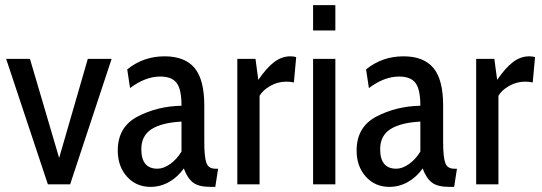

<svg xmlns="http://www.w3.org/2000/svg" viewBox="-20 -720 2118 750"><path d="M4 -490H97L211 -103L323 -490H416L254 0H167Z M440 -132Q440 -224 517 -264.5Q594 -305 689 -307Q689 -371 670 -396Q651 -421 606 -421Q548 -421 488 -376L477 -449Q540 -500 623 -500Q702 -500 740 -454.5Q778 -409 778 -308V-165Q778 -108 786 -84.5Q794 -61 821 -61H832L821 10H802Q756 10 734 -7Q712 -24 698 -62Q675 -29 641 -9.5Q607 10 568 10Q512 10 476 -30Q440 -70 440 -132ZM689 -128V-245Q612 -241 572 -215.5Q532 -190 532 -137Q532 -61 595 -61Q619 -61 645 -79.5Q671 -98 689 -128Z M907 -490H978L989 -408Q1022 -456 1051.5 -478Q1081 -500 1114 -500Q1127 -500 1137 -497L1128 -398Q1115 -401 1098 -401Q1065 -401 1036 -384.5Q1007 -368 994 -346V0H907Z M1203 -700H1290V-601H1203ZM1203 -490H1290V0H1203Z M1373 -132Q1373 -224 1450 -264.5Q1527 -305 1622 -307Q1622 -371 1603 -396Q1584 -421 1539 -421Q1481 -421 1421 -376L1410 -449Q1473 -500 1556 -500Q1635 -500 1673 -454.5Q1711 -409 1711 -308V-165Q1711 -108 1719 -84.5Q1727 -61 1754 -61H1765L1754 10H1735Q1689 10 1667 -7Q1645 -24 1631 -62Q1608 -29 1574 -9.5Q1540 10 1501 10Q1445 10 1409 -30Q1373 -70 1373 -132ZM1622 -128V-245Q1545 -241 1505 -215.5Q1465 -190 1465 -137Q1465 -61 1528 -61Q1552 -61 1578 -79.5Q1604 -98 1622 -128Z M1840 -490H1911L1922 -408Q1955 -456 1984.5 -478Q2014 -500 2047 -500Q2060 -500 2070 -497L2061 -398Q2048 -401 2031 -401Q1998 -401 1969 -384.5Q1940 -368 1927 -346V0H1840Z"/></svg>

Font: Cabin Condensed
Style: Regular
Weight: 400
Width: 3
Designer: Pablo Impallari
Foundry: Pablo Impallari. http://www.impallari.com Igino Marini. http://www.ikern.com
Version: Version 2.200